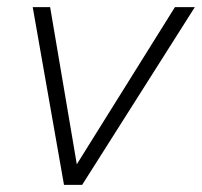

<svg xmlns="http://www.w3.org/2000/svg" viewBox="-20 -520 568 540"><path d="M472 -500H528L211 0H160L72 -500H121L196 -58Z"/></svg>

Font: Elaine Sans Light
Style: Italic
Weight: 300
Italic angle: -13°
Designer: Wei Huang
Foundry: Wei Huang
Version: Version 2.001;December 24, 2019;FontCreator 12.0.0.2547 64-b